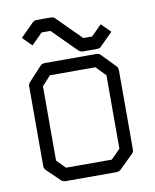

<svg xmlns="http://www.w3.org/2000/svg" viewBox="-84 -861 708 876"><g transform="rotate(-10 270.0 -423.5)"><path d="M86.5 -707 65.5 -728 125.5 -788Q134.5 -797 146.5 -797H211.5Q225.5 -797 232.5 -788L341.5 -679H382.5L430.5 -727L451.5 -706L472.5 -685L415.5 -628Q408.5 -619 394.5 -619H329.5Q317.5 -619 308.5 -628L199.5 -737H158.5L107.5 -686ZM122 -494V-150L161 -110H373L416 -153V-493L373 -538H162ZM70 -526 127 -588Q135 -597 149 -597H386Q401 -597 408 -588L468 -526Q476 -518 476 -505V-140Q476 -126 467 -119L406 -59Q397 -50 385 -50H149Q136 -50 128 -58L69 -115Q60 -124 60 -137V-506Q60 -516 70 -526Z"/></g></svg>

Font: IBM 3270
Style: Regular
Weight: 400
Monospace: yes
Version: Version 2.3.1